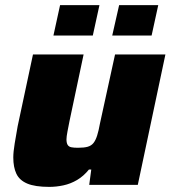

<svg xmlns="http://www.w3.org/2000/svg" viewBox="-20 -723 667 751"><path d="M173 8Q117 8 86.5 -5Q56 -18 44 -43.5Q32 -69 32 -107Q32 -129 37.5 -162Q43 -195 49 -229L109 -510H307L252 -250Q248 -230 244 -209Q240 -188 240 -178Q240 -164 244.5 -156.5Q249 -149 259 -147Q269 -145 285 -145Q309 -145 323 -149Q337 -153 345.5 -163.5Q354 -174 360 -193Q366 -212 371 -240L430 -510H627L519 0H329L337 -60H328Q307 -34 281.5 -19Q256 -4 228 2Q200 8 173 8ZM419 -584 446 -703H599L573 -584ZM189 -584 215 -703H369L343 -584Z"/></svg>

Font: Saira SemiExpanded ExtraBold
Style: Italic
Weight: 800
Width: 6
Italic angle: -12°
Designer: Hector Gatti with collaboration of the Omnibus-Type team
Foundry: Omnibus-Type
Version: Version 1.101